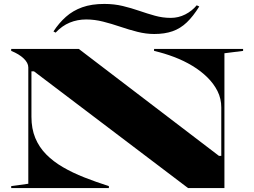

<svg xmlns="http://www.w3.org/2000/svg" viewBox="-20 -957 1295 977"><path d="M37 0V-10L124 -22V-614Q124 -637 100.5 -659.5Q77 -682 37 -698V-708H381L1094 -164H1106V-410Q1106 -455 1087 -493Q1068 -531 1035 -563.5Q1002 -596 959 -622Q916 -648 866 -667Q816 -686 764 -698V-708H1217V-698L1122 -686V0H937L153 -594H140V-363Q140 -302 159.5 -255Q179 -208 215 -171.5Q251 -135 300 -106.5Q349 -78 408.5 -54.5Q468 -31 534 -10V0ZM765 -784Q723 -784 679.5 -795Q636 -806 592 -821Q548 -836 504.5 -847Q461 -858 419 -858Q374 -858 335 -842Q296 -826 263 -791L252 -797Q280 -840 315.5 -871.5Q351 -903 398.5 -920Q446 -937 511 -937Q561 -937 604.5 -926.5Q648 -916 688.5 -902Q729 -888 768.5 -877Q808 -866 849 -866Q888 -866 922.5 -883.5Q957 -901 981 -930L994 -924Q963 -874 930.5 -843Q898 -812 858 -798Q818 -784 765 -784Z"/></svg>

Font: Kalnia Expanded Medium
Style: Regular
Weight: 500
Width: 7
Designer: Frida Medrano
Foundry: Frida Medrano
Version: Version 1.105